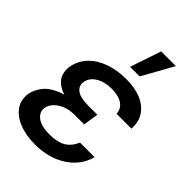

<svg xmlns="http://www.w3.org/2000/svg" viewBox="-232 -870 974 974"><g transform="rotate(45 255.0 -383.5)"><path d="M235.8 -284.7H321.3L314.9 -238.8H245.6Q211.4 -238.8 183.1 -228Q154.8 -217.3 136.5 -198.7Q118.2 -180.2 113.8 -156.2Q108.4 -122.1 138.2 -100.1Q168 -78.1 226.1 -78.1Q282.7 -78.1 315.7 -98.1Q348.6 -118.2 364.7 -158.7H469.7Q459.5 -119.1 435.8 -88.1Q412.1 -57.1 377.9 -35.2Q343.8 -13.2 301.3 -1.7Q258.8 9.8 210.4 9.8Q144.5 9.8 95.7 -9.8Q46.9 -29.3 22.2 -64.9Q-2.4 -100.6 4.9 -147.9Q10.7 -180.2 34.2 -211.7Q57.6 -243.2 106.2 -263.9Q154.8 -284.7 235.8 -284.7ZM318.4 -262.7H232.9Q173.8 -262.7 137.2 -274.4Q100.6 -286.1 81.5 -305.2Q62.5 -324.2 57.4 -347.2Q52.2 -370.1 55.7 -392.6Q64.5 -443.4 98.4 -479Q132.3 -514.6 185.3 -533.7Q238.3 -552.7 303.7 -552.7Q366.2 -552.7 411.1 -533.7Q456.1 -514.6 479.5 -479Q502.9 -443.4 499.5 -393.1H392.6Q391.6 -427.2 363.8 -446.3Q335.9 -465.3 286.1 -465.8Q233.9 -465.3 200 -444.1Q166 -422.9 160.6 -388.7Q155.8 -358.4 179.9 -339.8Q204.1 -321.3 258.3 -320.8H327.6ZM272.9 -609.9 329.1 -776.9H434.6L341.8 -609.9Z"/></g></svg>

Font: Inter Tight Medium
Style: Italic
Weight: 500
Italic angle: -9.39999°
Designer: Rasmus Andersson
Foundry: rsms
Version: Version 3.004